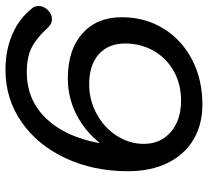

<svg xmlns="http://www.w3.org/2000/svg" viewBox="-49 -701 760 702"><g transform="rotate(-90 331.0 -350.0)"><path d="M56 -263Q56 -388 103.5 -490Q151 -592 235.5 -651Q320 -710 427 -710Q499 -710 557.5 -684.5Q616 -659 653 -611Q660 -603 660 -588Q660 -570 645 -555Q630 -540 612 -540Q593 -540 576 -560Q541 -598 506.5 -615Q472 -632 418 -632Q317 -632 249.5 -562Q182 -492 159 -368L161 -367Q204 -421 265 -451.5Q326 -482 395 -482Q500 -482 559.5 -429Q619 -376 619 -285Q619 -200 578 -133Q537 -66 464.5 -28Q392 10 299 10Q226 10 171 -23Q116 -56 86 -117.5Q56 -179 56 -263ZM523 -272Q523 -334 483.5 -369Q444 -404 374 -404Q316 -404 265.5 -376.5Q215 -349 185.5 -303Q156 -257 156 -204Q156 -143 199.5 -105.5Q243 -68 314 -68Q374 -68 421.5 -94.5Q469 -121 496 -168Q523 -215 523 -272Z"/></g></svg>

Font: Kodchasan Medium
Style: Italic
Weight: 500
Italic angle: -10°
Version: Version 1.000; ttfautohint (v1.6)